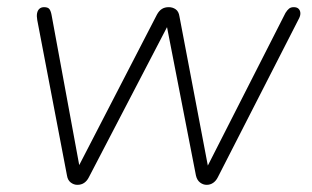

<svg xmlns="http://www.w3.org/2000/svg" viewBox="-20 -510 870 536"><path d="M196 6Q186 6 177.5 -0.5Q169 -7 167 -20L84 -454Q82 -465 83.5 -473Q85 -481 90 -485.5Q95 -490 103 -490Q114 -490 118 -484.5Q122 -479 124 -468L208 -12H182L418 -469Q424 -480 432 -485Q440 -490 451 -490Q462 -490 470.5 -484Q479 -478 481 -464L567 -12H542L777 -474Q782 -482 787 -486Q792 -490 800 -490Q809 -490 813.5 -485.5Q818 -481 818.5 -474Q819 -467 815 -459L588 -15Q583 -5 575 0.5Q567 6 557 6Q547 6 538.5 -0.5Q530 -7 527 -20L443 -451H455L228 -15Q223 -5 215 0.5Q207 6 196 6Z"/></svg>

Font: Nunito ExtraLight
Style: Italic
Weight: 200
Italic angle: -9°
Designer: Vernon Adams
Foundry: Vernon Adams
Version: Version 3.602